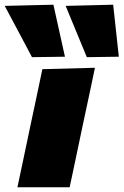

<svg xmlns="http://www.w3.org/2000/svg" viewBox="-87 -796 525 816"><path d="M-13 0Q-2 -52 8.5 -101.2Q19 -150.5 32 -213L42.5 -263Q54.5 -318.5 63 -359.2Q71.5 -400 78.8 -434Q86 -468 93 -502L316.5 -508Q309 -472.5 301.8 -437.8Q294.5 -403 285.5 -361.2Q276.5 -319.5 264.5 -263L254 -213Q241 -151 230.5 -101.2Q220 -51.5 209 0ZM49 -553Q21.5 -605 -7.5 -659.5Q-36.5 -714 -67 -771L140 -776Q152.5 -720.5 164.5 -665.5Q176.5 -610.5 189 -555ZM282 -553Q260.5 -605 238 -659.5Q215.5 -714 192 -771L394 -776Q400 -720.5 406 -665.5Q412 -610.5 418 -555Z"/></svg>

Font: Commissioner Black
Style: Italic
Weight: 900
Italic angle: -12°
Designer: Kostas Bartsokas
Foundry: Kostas Bartsokas
Version: Version 1.000; ttfautohint (v1.8.3)